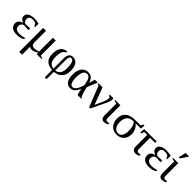

<svg xmlns="http://www.w3.org/2000/svg" viewBox="292 -2157 3823 3823"><g transform="rotate(45 2204.0 -245.5)"><path d="M391.1 -34.2Q324.2 9.8 223.1 9.8Q133.8 9.8 86.2 -27.1Q38.6 -64 38.6 -131.3Q38.6 -175.8 68.1 -206.3Q97.7 -236.8 147.9 -247.1V-250.5Q58.1 -280.3 58.1 -354Q58.1 -408.7 108.9 -439.9Q159.7 -471.2 246.1 -471.2Q315.4 -471.2 377.4 -453.6L377 -357.9H353.5L325.7 -413.1Q312.5 -420.9 288.8 -427Q265.1 -433.1 242.7 -433.1Q193.8 -433.1 167.2 -411.4Q140.6 -389.6 140.6 -350.6Q140.6 -317.4 157 -294.7Q173.3 -272 200.7 -264.2Q220.2 -266.1 259 -267.8Q297.9 -269.5 310.5 -269.5H326.2V-222.7H310.5Q277.3 -222.7 191.9 -229Q158.2 -219.2 140.6 -194.6Q123 -169.9 123 -135.7Q123 -91.8 156 -66.4Q189 -41 247.1 -41Q280.8 -41 313.5 -45.9Q346.2 -50.8 391.1 -65.9Z M856.9 -459V-34.2L915 -22V0H781.2L777.3 -42Q702.1 9.8 647 9.8Q608.4 9.8 582 -13.2V213.9H501V-459H582V-130.9Q582 -46.9 663.1 -46.9Q714.8 -46.9 776.4 -68.8V-459Z M1270.5 212.9H1218.8V7.8Q1105.5 -0.5 1050 -57.9Q994.6 -115.2 994.6 -227.5Q994.6 -336.4 1035.2 -395.3Q1075.7 -454.1 1170.9 -470.7L1170.4 -435.1Q1123.5 -417.5 1103.3 -371.3Q1083 -325.2 1083 -230.5Q1083 -136.7 1115.7 -88.1Q1148.4 -39.6 1218.8 -28.3V-327.1Q1218.8 -396.5 1248.5 -434.1Q1278.3 -471.7 1333.5 -471.7Q1410.2 -471.7 1452.1 -412.8Q1494.1 -354 1494.1 -240.2Q1494.1 -129.4 1436.5 -65.4Q1378.9 -1.5 1270.5 8.3ZM1406.7 -233.4Q1406.7 -330.6 1385.3 -381.3Q1363.8 -432.1 1324.7 -432.1Q1270.5 -432.1 1270.5 -327.1V-29.3Q1340.3 -39.6 1373.5 -89.1Q1406.7 -138.7 1406.7 -233.4Z M2033.2 -22V0H1929.7Q1911.6 -57.6 1897.5 -133.8H1894.5Q1859.4 -66.9 1836.9 -41.3Q1814.5 -15.6 1787.1 -2.9Q1759.8 9.8 1724.1 9.8Q1650.9 9.8 1611.1 -50.3Q1571.3 -110.4 1571.3 -221.2Q1571.3 -339.4 1621.3 -405.5Q1671.4 -471.7 1762.2 -471.7Q1824.7 -471.7 1861.3 -440.4Q1897.9 -409.2 1920.9 -336.9H1923.8L1958 -459H2034.7V-439.5Q2023.4 -421.9 2008.3 -387.2Q1993.2 -352.5 1949.2 -235.8Q1977.1 -115.7 2009.8 -29.3ZM1886.7 -226.1Q1874 -336.4 1846.2 -384.5Q1818.4 -432.6 1769.5 -432.6Q1659.7 -432.6 1659.7 -221.2Q1659.7 -131.3 1682.6 -84.7Q1705.6 -38.1 1743.7 -38.1Q1772.9 -38.1 1796.1 -56.6Q1819.3 -75.2 1838.6 -109.4Q1857.9 -143.6 1886.7 -226.1Z M2418 -387.7Q2418 -409.2 2406 -420.9Q2394 -432.6 2379.9 -437V-459H2476.6Q2485.8 -442.9 2485.8 -420.4Q2485.8 -381.3 2457 -320.8L2299.8 9.8H2265.1L2094.2 -424.8L2059.6 -437V-459H2173.3L2308.1 -99.6L2384.3 -268.6Q2400.9 -305.7 2409.4 -337.4Q2418 -369.1 2418 -387.7Z M2677.2 -104.5Q2677.2 -72.8 2688.7 -56.9Q2700.2 -41 2718.8 -41Q2741.2 -41 2773.9 -48.8V-17.1Q2756.8 -4.9 2730 2.4Q2703.1 9.8 2678.2 9.8Q2636.7 9.8 2616.5 -18.1Q2596.2 -45.9 2596.2 -96.2V-424.8L2531.2 -437V-459H2677.2Z M3274.4 -511.7H3302.2L3293.5 -418H3151.4V-414.6Q3196.8 -375 3220.9 -322.5Q3245.1 -270 3245.1 -213.9Q3245.1 -109.9 3187.7 -50Q3130.4 9.8 3033.7 9.8Q2934.6 9.8 2875.5 -56.2Q2816.4 -122.1 2816.4 -231Q2816.4 -337.9 2886 -398.4Q2955.6 -459 3076.7 -459H3247.1ZM3038.6 -28.8Q3093.8 -28.8 3125 -78.1Q3156.2 -127.4 3156.2 -216.8Q3156.2 -283.7 3140.1 -336.2Q3124 -388.7 3095.7 -418Q3002.9 -418 2953.6 -367.4Q2904.3 -316.9 2904.3 -220.2Q2904.3 -129.9 2940.7 -79.3Q2977.1 -28.8 3038.6 -28.8Z M3390.6 -418 3367.2 -355.5H3339.4L3349.6 -459H3697.3V-418H3553.7V-104.5Q3553.7 -41 3604.5 -41Q3624.5 -41 3657.2 -48.8V-17.1Q3645.5 -7.3 3618.7 1.2Q3591.8 9.8 3567.4 9.8Q3524.4 9.8 3498.5 -16.4Q3472.7 -42.5 3472.7 -96.2V-418Z M4110.4 -34.2Q4043.5 9.8 3942.4 9.8Q3853 9.8 3805.4 -27.1Q3757.8 -64 3757.8 -131.3Q3757.8 -175.8 3787.4 -206.3Q3816.9 -236.8 3867.2 -247.1V-250.5Q3777.3 -280.3 3777.3 -354Q3777.3 -408.7 3828.1 -439.9Q3878.9 -471.2 3965.3 -471.2Q4034.7 -471.2 4096.7 -453.6L4096.2 -357.9H4072.8L4044.9 -413.1Q4031.7 -420.9 4008.1 -427Q3984.4 -433.1 3961.9 -433.1Q3913.1 -433.1 3886.5 -411.4Q3859.9 -389.6 3859.9 -350.6Q3859.9 -317.4 3876.2 -294.7Q3892.6 -272 3919.9 -264.2Q3939.5 -266.1 3978.3 -267.8Q4017.1 -269.5 4029.8 -269.5H4045.4V-222.7H4029.8Q3996.6 -222.7 3911.1 -229Q3877.4 -219.2 3859.9 -194.6Q3842.3 -169.9 3842.3 -135.7Q3842.3 -91.8 3875.2 -66.4Q3908.2 -41 3966.3 -41Q4000 -41 4032.7 -45.9Q4065.4 -50.8 4110.4 -65.9Z M4307.1 -104.5Q4307.1 -72.8 4318.6 -56.9Q4330.1 -41 4348.6 -41Q4371.1 -41 4403.8 -48.8V-17.1Q4386.7 -4.9 4359.9 2.4Q4333 9.8 4308.1 9.8Q4266.6 9.8 4246.3 -18.1Q4226.1 -45.9 4226.1 -96.2V-424.8L4161.1 -437V-459H4307.1ZM4233.9 -546.4V-562.5L4267.6 -705.1H4358.9V-687L4260.7 -546.4Z"/></g></svg>

Font: Tinos
Style: Regular
Weight: 400
Designer: Steve Matteson
Foundry: Monotype Imaging Inc.
Version: Version 1.23